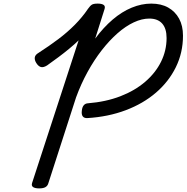

<svg xmlns="http://www.w3.org/2000/svg" viewBox="-20 -1031 1035 1065"><path d="M465 -376Q447 -375 439 -385.5Q431 -396 434 -418Q436 -437 444.5 -447Q453 -457 467 -458Q567 -466 647.5 -497Q728 -528 785.5 -577.5Q843 -627 873.5 -689Q904 -751 904 -820Q904 -873 879.5 -900.5Q855 -928 808 -928Q767 -928 722 -907Q677 -886 632 -846.5Q587 -807 544.5 -752.5Q502 -698 465.5 -631.5Q429 -565 402 -491L248 -14Q244 0 232 7Q220 14 197 14Q175 14 164 7Q153 0 158 -16L416 -807Q391 -783 363 -760Q335 -737 305 -714.5Q275 -692 241 -668Q220 -655 206 -659.5Q192 -664 181 -682Q171 -698 173 -712.5Q175 -727 194 -738Q253 -776 303.5 -814Q354 -852 395.5 -894Q437 -936 468 -982Q480 -999 489.5 -1005Q499 -1011 522 -1011Q544 -1011 554.5 -1004Q565 -997 560 -981L508 -817Q554 -879 605 -922.5Q656 -966 710.5 -988.5Q765 -1011 819 -1011Q874 -1011 913 -989Q952 -967 973.5 -927.5Q995 -888 995 -833Q995 -739 955.5 -658.5Q916 -578 845 -517Q774 -456 677 -419.5Q580 -383 465 -376Z"/></svg>

Font: Playwrite CA
Style: Regular
Weight: 400
Designer: Veronika Burian, José Scaglione
Foundry: TypeTogether
Version: Version 1.002